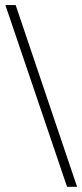

<svg xmlns="http://www.w3.org/2000/svg" viewBox="-20 -714 320 748"><path d="M41 -694.3 280.3 13.7H241.2L1 -694.3Z"/></svg>

Font: Menaion Unicode
Style: Regular
Weight: 400
Designer: Aleksandr Andreev
Foundry: Ponomar Technologies, Inc.
Version: 2.0